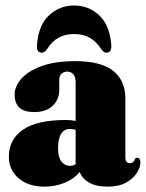

<svg xmlns="http://www.w3.org/2000/svg" viewBox="-20 -686 544 716"><path d="M13 -102Q13 -166 65.5 -202.2Q118 -238.5 226 -238.5Q246.5 -238.5 262 -235V-381Q262 -398.5 253.5 -408.8Q245 -419 231.5 -419Q218 -419 209.5 -411Q201 -403 201 -389.5V-351.5Q201 -314.5 176 -291.2Q151 -268 107.5 -268Q34.5 -268 34.5 -333.5Q34.5 -363.5 59.5 -392.2Q84.5 -421 135 -439.5Q185.5 -458 260.5 -458Q356.5 -458 402 -421.8Q447.5 -385.5 447.5 -319.5V-98.5Q447.5 -77.5 464.5 -77.5Q478.5 -77.5 483.5 -93.5Q486 -97.5 491.5 -97.5Q503.5 -97.5 503.5 -80Q503.5 -62 490.2 -41Q477 -20 450 -5Q423 10 381 10Q338 10 311.5 -5.5Q285 -21 277.5 -45Q256 -18.5 220.8 -4.2Q185.5 10 145.5 10Q85.5 10 49.2 -21.5Q13 -53 13 -102ZM196.5 -134Q196.5 -100 208.8 -84Q221 -68 241 -67.5Q251.5 -67.5 262 -73.5V-202Q252.5 -205 239.5 -205Q219.5 -205 208 -187Q196.5 -169 196.5 -134ZM256 -559Q224 -559 199.8 -546.2Q175.5 -533.5 156.5 -504.5Q147 -489.5 136 -489.5Q115 -489.5 118 -519Q123.5 -592.5 163 -629Q202.5 -665.5 256 -665.5Q310.5 -665.5 349.8 -629Q389 -592.5 395 -519Q397 -489.5 377 -489.5Q365.5 -489.5 356.5 -504.5Q338 -531.5 314.8 -545.2Q291.5 -559 256 -559Z"/></svg>

Font: Fraunces 144pt S050 Black
Style: Regular
Weight: 900
Version: Version 1.000; ttfautohint (v1.8.3)